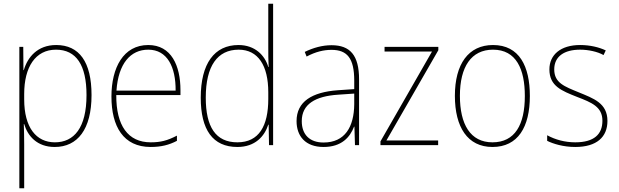

<svg xmlns="http://www.w3.org/2000/svg" viewBox="-20 -780 3327 1032"><path d="M282 -538C181 -538 128 -472 108 -403H106L105 -528H84V232H110V-4C110 -42 109 -80 108 -113H110C129 -49 179 10 274 10C397 10 472 -85 472 -269C472 -447 406 -538 282 -538ZM281 -513C390 -513 445 -430 445 -269C445 -93 378 -15 275 -15C175 -15 110 -94 110 -246V-275C110 -419 170 -513 281 -513Z M777 -538C643 -538 579 -416 579 -261C579 -100 643 10 790 10C846 10 889 -1 931 -23V-51C879 -24 843 -15 790 -15C668 -15 604 -105 605 -269H950V-295C950 -427 901 -538 777 -538ZM777 -513C879 -513 925 -420 924 -293H606C616 -438 681 -513 777 -513Z M1256 10C1352 10 1402 -48 1422 -110H1424L1426 0H1448V-760H1422V-526C1422 -491 1422 -457 1424 -420H1422C1404 -482 1351 -538 1262 -538C1132 -538 1059 -438 1059 -255C1059 -83 1123 10 1256 10ZM1256 -15C1139 -15 1086 -98 1086 -255C1086 -426 1149 -513 1263 -513C1367 -513 1422 -428 1422 -284V-248C1422 -103 1372 -15 1256 -15Z M1762 -537C1712 -537 1663 -523 1618 -501L1628 -476C1677 -502 1720 -512 1762 -512C1846 -512 1884 -467 1884 -347V-301L1796 -295C1657 -285 1574 -234 1574 -129C1574 -49 1621 10 1719 10C1816 10 1861 -42 1883 -99H1885L1888 0H1910V-353C1910 -483 1862 -537 1762 -537ZM1797 -271 1884 -277V-220C1883 -98 1834 -14 1719 -14C1644 -14 1602 -57 1602 -129C1602 -220 1675 -263 1797 -271Z M2335 0V-25H2057L2336 -510V-528H2047V-503H2302L2025 -20V0Z M2828 -264C2828 -423 2772 -538 2630 -538C2498 -538 2425 -436 2425 -265C2425 -97 2493 10 2627 10C2764 10 2828 -97 2828 -264ZM2452 -265C2452 -421 2513 -513 2630 -513C2755 -513 2801 -408 2801 -264C2801 -110 2748 -15 2627 -15C2508 -15 2452 -112 2452 -265Z M3245 -130C3245 -226 3170 -251 3090 -284C3015 -315 2959 -334 2959 -407C2959 -477 3013 -513 3098 -513C3143 -513 3193 -502 3224 -484L3236 -509C3200 -526 3152 -538 3098 -538C2993 -538 2933 -485 2933 -407C2933 -317 2999 -292 3082 -259C3160 -229 3218 -206 3218 -131C3218 -59 3174 -15 3072 -15C3017 -15 2965 -29 2921 -53V-23C2953 -7 3008 10 3072 10C3188 10 3245 -44 3245 -130Z"/></svg>

Font: Noto Sans Sinhala UI SemiCondensed Thin
Style: Regular
Weight: 100
Width: 4
Designer: Jelle Bosma - Monotype Design Team
Foundry: Monotype Imaging Inc.
Version: Version 2.006